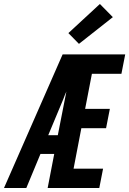

<svg xmlns="http://www.w3.org/2000/svg" viewBox="-55 -943 648 963"><path d="M-35 0 259 -670H573L554 -573H406L372 -397H496L477 -300H353L314 -97H462L443 0H184L217 -171H148L77 0ZM187 -265H235L278 -484Q274 -475 270 -465.5Q266 -456 263 -447ZM341 -723 288 -777 446 -923 511 -857Z"/></svg>

Font: Lode
Style: Bold Italic
Weight: 700
Italic angle: -11°
Monospace: yes
Designer: Belleve Invis
Foundry: Belleve Invis
Version: Version 29.2.0; ttfautohint (v1.8.3)